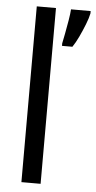

<svg xmlns="http://www.w3.org/2000/svg" viewBox="-54 -793 412 827"><g transform="rotate(5 152.0 -380.0)"><path d="M154 0H71V-760H154ZM304 -750Q300 -730 289 -702Q278 -674 265 -646.5Q252 -619 239 -600H194V-611Q197 -625 202.5 -653.5Q208 -682 213 -712Q218 -742 219 -760H304Z"/></g></svg>

Font: Noto Sans Malayalam Condensed
Style: Regular
Weight: 400
Width: 3
Designer: Jelle Bosma - Monotype Design Team
Foundry: Monotype Imaging Inc.
Version: Version 2.104; ttfautohint (v1.8.4.7-5d5b)